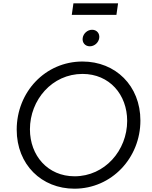

<svg xmlns="http://www.w3.org/2000/svg" viewBox="-20 -1129 921 1161"><path d="M430 12C655 12 829 -174 829 -400C829 -611 678 -757 479 -757C253 -757 81 -572 81 -345C81 -133 232 12 430 12ZM161 -347C161 -525 295 -682 479 -682C642 -682 749 -557 749 -398C749 -220 614 -63 431 -63C269 -63 161 -188 161 -347ZM414 -1039H684L694 -1109H424ZM480 -899C476 -871 495 -849 523 -849C551 -849 576 -871 580 -899C584 -927 565 -949 537 -949C509 -949 484 -927 480 -899Z"/></svg>

Font: Mluvka
Style: Italic
Weight: 400
Italic angle: -8°
Designer: Modified by Jiří Krblich, Original typeface by Gumpita Rahayu
Foundry: Gumpita Rahayu & Jiří Krblich
Version: Version 2.000;Glyphs 3.1.1 (3134)